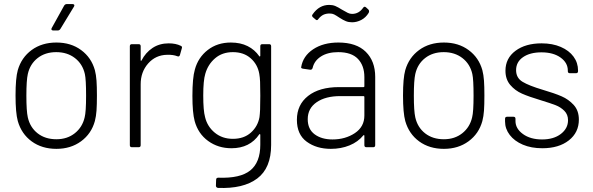

<svg xmlns="http://www.w3.org/2000/svg" viewBox="-20 -720 2898 939"><path d="M67 -128Q56 -168 56 -253Q56 -338 67 -377Q85 -439 135 -475.5Q185 -512 256 -512Q327 -512 377 -475Q427 -438 444 -377Q450 -354 452 -325.5Q454 -297 454 -253Q454 -207 452 -179Q450 -151 444 -128Q427 -66 376.5 -29Q326 8 256 8Q185 8 135 -28.5Q85 -65 67 -128ZM394 -146Q401 -173 401 -252Q401 -332 395 -358Q384 -407 346.5 -436Q309 -465 255 -465Q201 -465 164 -436Q127 -407 116 -358Q109 -327 109 -252Q109 -177 116 -146Q127 -97 164 -68Q201 -39 256 -39Q309 -39 346 -68.5Q383 -98 394 -146ZM306 -700H335Q341 -700 343 -696.5Q345 -693 342 -688L275 -578Q270 -571 263 -571H240Q234 -571 232 -574.5Q230 -578 233 -583L294 -693Q299 -700 306 -700Z M864 -496Q868 -495 869.5 -491Q871 -487 869 -483L860 -451Q857 -441 847 -445Q827 -453 797 -452Q741 -451 704.5 -409.5Q668 -368 668 -308V-10Q668 0 658 0H625Q615 0 615 -10V-494Q615 -504 625 -504H658Q668 -504 668 -494V-426Q668 -423 669.5 -422.5Q671 -422 672 -424Q692 -463 726 -485.5Q760 -508 805 -508Q840 -508 864 -496Z M1263 -504H1296Q1306 -504 1306 -494V-11Q1306 102 1238 153Q1170 204 1046 199Q1036 197 1036 188L1037 159Q1037 149 1048 149Q1155 153 1204 113.5Q1253 74 1253 -12V-61Q1253 -63 1251 -64Q1249 -65 1248 -63Q1202 5 1112 5Q1047 5 998 -30.5Q949 -66 932 -128Q921 -169 921 -251Q921 -339 933 -380Q949 -439 996 -475.5Q1043 -512 1109 -512Q1156 -512 1191 -494.5Q1226 -477 1248 -445Q1249 -443 1251 -444Q1253 -445 1253 -447V-494Q1253 -504 1263 -504ZM1253 -252Q1253 -298 1252 -320Q1251 -342 1248 -359Q1240 -405 1206 -435Q1172 -465 1119 -465Q1067 -465 1032 -435Q997 -405 984 -359Q974 -326 974 -253Q974 -179 983 -147Q994 -101 1030.5 -71Q1067 -41 1119 -41Q1173 -41 1207 -71.5Q1241 -102 1249 -147Q1251 -162 1252 -184Q1253 -206 1253 -252Z M1815 -344V-10Q1815 0 1805 0H1772Q1762 0 1762 -10V-56Q1762 -58 1760.5 -59Q1759 -60 1757 -58Q1731 -26 1689.5 -9Q1648 8 1598 8Q1528 8 1480 -27Q1432 -62 1432 -134Q1432 -208 1487 -251Q1542 -294 1638 -294H1758Q1762 -294 1762 -298V-343Q1762 -399 1730.5 -432Q1699 -465 1634 -465Q1583 -465 1550 -444Q1517 -423 1509 -388Q1506 -378 1497 -379L1462 -384Q1451 -386 1453 -392Q1462 -446 1511.5 -479Q1561 -512 1635 -512Q1723 -512 1769 -466.5Q1815 -421 1815 -344ZM1762 -155V-246Q1762 -250 1758 -250H1644Q1572 -250 1528.5 -220Q1485 -190 1485 -137Q1485 -88 1519 -63Q1553 -38 1606 -38Q1669 -38 1715.5 -69Q1762 -100 1762 -155ZM1641 -633Q1623 -645 1614 -649.5Q1605 -654 1592 -654Q1575 -654 1562 -648Q1549 -642 1537 -627Q1531 -617 1523 -625L1510 -636Q1503 -643 1509 -650Q1541 -696 1590 -696Q1607 -696 1620 -690.5Q1633 -685 1652 -673Q1671 -662 1681 -657Q1691 -652 1702 -652Q1735 -652 1756 -682Q1762 -691 1770 -684L1781 -674Q1788 -667 1783 -657Q1769 -634 1747 -622.5Q1725 -611 1702 -611Q1685 -611 1671.5 -616.5Q1658 -622 1641 -633Z M1962 -128Q1951 -168 1951 -253Q1951 -338 1962 -377Q1980 -439 2030 -475.5Q2080 -512 2151 -512Q2222 -512 2272 -475Q2322 -438 2339 -377Q2345 -354 2347 -325.5Q2349 -297 2349 -253Q2349 -207 2347 -179Q2345 -151 2339 -128Q2322 -66 2271.5 -29Q2221 8 2151 8Q2080 8 2030 -28.5Q1980 -65 1962 -128ZM2289 -146Q2296 -173 2296 -252Q2296 -332 2290 -358Q2279 -407 2241.5 -436Q2204 -465 2150 -465Q2096 -465 2059 -436Q2022 -407 2011 -358Q2004 -327 2004 -252Q2004 -177 2011 -146Q2022 -97 2059 -68Q2096 -39 2151 -39Q2204 -39 2241 -68.5Q2278 -98 2289 -146Z M2450 -126V-139Q2450 -149 2460 -149H2491Q2501 -149 2501 -139V-128Q2501 -91 2537.5 -64.5Q2574 -38 2631 -38Q2688 -38 2723 -65Q2758 -92 2758 -132Q2758 -160 2740 -178Q2722 -196 2697.5 -205.5Q2673 -215 2624 -230Q2567 -247 2533 -262Q2499 -277 2475.5 -304.5Q2452 -332 2452 -374Q2452 -435 2501 -471.5Q2550 -508 2629 -508Q2682 -508 2722.5 -490.5Q2763 -473 2785 -443Q2807 -413 2807 -375V-372Q2807 -362 2797 -362H2767Q2757 -362 2757 -372V-375Q2757 -413 2721.5 -438.5Q2686 -464 2628 -464Q2572 -464 2538 -440.5Q2504 -417 2504 -377Q2504 -339 2535.5 -320Q2567 -301 2634 -281Q2692 -264 2726.5 -249Q2761 -234 2786 -206.5Q2811 -179 2811 -135Q2811 -72 2762 -33.5Q2713 5 2632 5Q2578 5 2537 -12.5Q2496 -30 2473 -60Q2450 -90 2450 -126Z"/></svg>

Font: Barlow Light
Style: Regular
Weight: 300
Designer: Jeremy Tribby
Foundry: Tribby Type
Version: Version 1.422